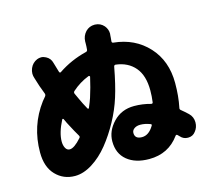

<svg xmlns="http://www.w3.org/2000/svg" viewBox="-116 -941 1231 1115"><g transform="rotate(-15 500.0 -383.0)"><path d="M640.6 -98.6Q681.6 -98.6 710.9 -147.5Q716.8 -156.2 707 -159.2Q675.8 -170.9 648.4 -170.9Q626 -170.9 611.8 -160.6Q597.7 -150.4 597.7 -134.8Q597.7 -98.6 640.6 -98.6ZM216.8 -138.7Q244.1 -138.7 287.1 -187.5Q293.9 -194.3 288.1 -203.1Q271.5 -230.5 247.1 -277.3Q239.3 -291 227.5 -317.4Q225.6 -320.3 222.7 -320.3Q219.7 -320.3 218.8 -317.4Q182.6 -247.1 182.6 -194.3Q182.6 -171.9 191.4 -155.3Q200.2 -138.7 216.8 -138.7ZM439.5 -515.6Q439.5 -518.6 437 -520.5Q434.6 -522.5 431.6 -521.5Q376 -500 330.1 -459Q323.2 -452.1 327.1 -443.4Q335.9 -423.8 343.8 -407.2Q356.4 -378.9 377 -341.8Q378.9 -338.9 381.8 -338.9Q384.8 -338.9 385.7 -341.8Q400.4 -376 407.2 -396.5Q425.8 -454.1 439.5 -515.6ZM938.5 -157.2Q961.9 -134.8 961.9 -101.6Q961.9 -71.3 943.4 -48.8Q926.8 -26.4 898.4 -26.4Q898.4 -26.4 897.5 -26.4Q870.1 -26.4 852.5 -46.9Q847.7 -51.8 842.8 -56.6Q835.9 -63.5 830.1 -55.7Q764.6 35.2 648.4 35.2Q565.4 35.2 516.1 -5.4Q466.8 -45.9 466.8 -119.1Q466.8 -181.6 516.1 -233.4Q565.4 -285.2 641.6 -285.2Q692.4 -285.2 741.2 -271.5Q751 -269.5 752 -278.3Q756.8 -313.5 756.8 -348.6Q756.8 -438.5 715.3 -487.3Q673.8 -536.1 601.6 -544.9Q591.8 -545.9 589.8 -536.1Q570.3 -430.7 547.9 -360.4Q526.4 -292 490.2 -225.6Q454.1 -159.2 409.7 -104Q365.2 -48.8 311.5 -15.1Q257.8 18.6 207 18.6Q137.7 18.6 91.3 -29.8Q44.9 -78.1 44.9 -166Q44.9 -325.2 137.7 -449.2Q150.4 -464.8 157.2 -472.7Q163.1 -480.5 160.2 -489.3L141.6 -539.1Q138.7 -548.8 133.3 -565.4Q127.9 -582 125 -591.8Q120.1 -605.5 120.1 -619.1Q120.1 -634.8 127 -651.4Q139.6 -680.7 168.9 -693.4Q180.7 -698.2 193.4 -698.2Q207 -698.2 221.7 -690.4Q248 -676.8 254.9 -648.4Q262.7 -620.1 272.5 -588.9Q273.4 -585.9 276.9 -584.5Q280.3 -583 283.2 -585.9Q360.4 -637.7 452.1 -660.2Q461.9 -662.1 462.9 -671.9Q464.8 -692.4 464.8 -710Q464.8 -714.8 464.8 -720.7Q465.8 -753.9 488.3 -778.3Q510.7 -800.8 542 -800.8Q543 -800.8 544.9 -800.8Q577.1 -799.8 598.6 -775.4Q616.2 -753.9 616.2 -727.5Q616.2 -722.7 615.2 -717.8Q615.2 -715.8 614.7 -710.9Q614.3 -706.1 614.3 -704.1L612.3 -682.6Q611.3 -672.9 621.1 -671.9Q748 -659.2 827.6 -572.8Q907.2 -486.3 907.2 -352.5Q907.2 -273.4 893.6 -208Q890.6 -198.2 898.4 -192.4Q918.9 -175.8 938.5 -157.2Z"/></g></svg>

Font: Gen Jyuu GothicX Heavy
Style: Bold
Weight: 900
Designer: [Source Han Sans]
Ryoko NISHIZUKA  (kana & ideographs); Paul D. Hunt (Latin, Greek & Cyrillic); Wenlong ZHANG  (bopomofo
Version: Version 1.002.20150607